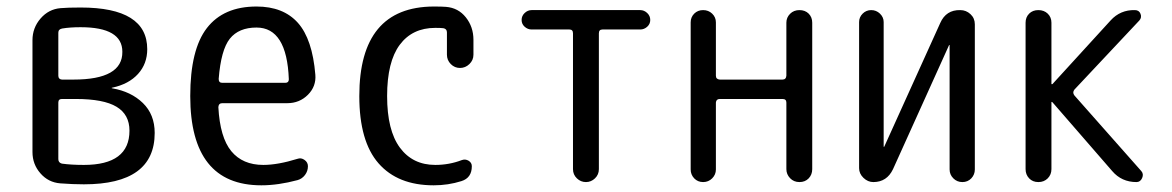

<svg xmlns="http://www.w3.org/2000/svg" viewBox="-20 -550 3540 580"><path d="M156.2 -240.2V-69.3Q156.2 -58.6 167 -55.7Q195.3 -51.8 233.4 -51.8Q371.1 -51.8 371.1 -155.3Q371.1 -204.1 332 -227.5Q293 -251 209 -251H167Q156.2 -251 156.2 -240.2ZM156.2 -451.2V-321.3Q156.2 -310.5 167 -309.6H202.1Q350.6 -309.6 349.6 -393.6Q349.6 -467.8 223.6 -467.8Q191.4 -467.8 168 -463.9Q156.2 -461.9 156.2 -451.2ZM162.1 3.9Q126 1 102.1 -26.4Q78.1 -53.7 78.1 -90.8V-428.7Q78.1 -465.8 102.5 -494.1Q127 -522.5 163.1 -525.4Q184.6 -527.3 223.6 -527.3Q424.8 -527.3 424.8 -401.4Q424.8 -357.4 397 -326.7Q369.1 -295.9 319.3 -285.2Q317.4 -285.2 317.4 -284.2Q317.4 -283.2 319.3 -283.2Q376 -273.4 411.6 -238.8Q447.3 -204.1 447.3 -148.4Q447.3 6.8 233.4 6.8Q200.2 6.8 162.1 3.9Z M754.9 -466.8Q701.2 -466.8 674.3 -433.1Q647.5 -399.4 640.6 -311.5Q640.6 -299.8 651.4 -299.8H841.8Q852.5 -299.8 852.5 -310.5Q846.7 -466.8 754.9 -466.8ZM769.5 9.8Q554.7 9.8 554.7 -259.8Q554.7 -400.4 605 -465.3Q655.3 -530.3 754.9 -530.3Q835.9 -530.3 879.9 -481Q923.8 -431.6 932.6 -324.2Q935.5 -289.1 910.2 -263.7Q884.8 -238.3 847.7 -238.3H651.4Q640.6 -238.3 639.6 -226.6Q644.5 -134.8 678.7 -93.3Q712.9 -51.8 775.4 -51.8Q819.3 -51.8 878.9 -70.3Q889.6 -74.2 899.9 -66.9Q910.2 -59.6 910.2 -47.9Q910.2 -33.2 901.4 -21.5Q892.6 -9.8 878.9 -5.9Q820.3 9.8 769.5 9.8Z M1290 9.8Q1181.6 9.8 1123.5 -56.6Q1065.4 -123 1065.4 -259.8Q1065.4 -529.3 1290 -530.3Q1315.4 -530.3 1327.1 -529.3Q1364.3 -526.4 1387.2 -497.6Q1410.2 -468.8 1410.2 -429.7V-384.8Q1410.2 -368.2 1397.9 -356.4Q1385.7 -344.7 1369.6 -344.7Q1353.5 -344.7 1341.8 -356.4Q1330.1 -368.2 1330.1 -384.8V-452.1Q1330.1 -462.9 1319.3 -464.8Q1311.5 -465.8 1294.9 -465.8Q1225.6 -465.8 1187.5 -414.6Q1149.4 -363.3 1149.4 -259.8Q1149.4 -156.2 1188 -104Q1226.6 -51.8 1294.9 -51.8Q1336.9 -51.8 1375 -66.4Q1385.7 -70.3 1395.5 -64.5Q1405.3 -58.6 1405.3 -47.9Q1405.3 -12.7 1374 -2.9Q1334 9.8 1290 9.8Z M1585.9 -460.9Q1574.2 -460.9 1564.9 -469.2Q1555.7 -477.5 1555.7 -489.7Q1555.7 -502 1564.9 -510.7Q1574.2 -519.5 1585.9 -519.5H1914.1Q1925.8 -519.5 1935.1 -510.7Q1944.3 -502 1944.3 -489.7Q1944.3 -477.5 1935.1 -469.2Q1925.8 -460.9 1914.1 -460.9H1799.8Q1789.1 -460.9 1789.1 -449.2V-39.1Q1789.1 -22.5 1777.3 -11.2Q1765.6 0 1750 0Q1734.4 0 1722.7 -11.2Q1710.9 -22.5 1710.9 -39.1V-449.2Q1710.9 -460.9 1700.2 -460.9Z M2066.4 -38.1V-482.4Q2066.4 -498 2077.1 -508.8Q2087.9 -519.5 2104 -519.5Q2120.1 -519.5 2131.3 -508.8Q2142.6 -498 2142.6 -482.4V-321.3Q2142.6 -310.5 2154.3 -309.6H2343.8Q2354.5 -309.6 2355.5 -321.3V-481.4Q2355.5 -497.1 2366.7 -508.3Q2377.9 -519.5 2395 -519.5Q2412.1 -519.5 2422.9 -508.8Q2433.6 -498 2433.6 -481.4V-39.1Q2433.6 -22.5 2422.9 -11.2Q2412.1 0 2395 0Q2377.9 0 2366.7 -11.7Q2355.5 -23.4 2355.5 -39.1V-240.2Q2355.5 -251 2343.8 -251H2154.3Q2143.6 -251 2142.6 -240.2V-38.1Q2142.6 -22.5 2131.3 -11.2Q2120.1 0 2104 0Q2087.9 0 2077.1 -11.2Q2066.4 -22.5 2066.4 -38.1Z M2618.2 0Q2601.6 0 2588.4 -12.7Q2575.2 -25.4 2575.2 -42V-483.4Q2575.2 -498 2585.9 -508.8Q2596.7 -519.5 2611.8 -519.5Q2627 -519.5 2638.2 -508.8Q2649.4 -498 2649.4 -483.4V-107.4Q2649.4 -106.4 2650.4 -106.4Q2651.4 -106.4 2651.4 -107.4L2820.3 -480.5Q2837.9 -520.5 2880.9 -519.5Q2898.4 -519.5 2911.6 -507.3Q2924.8 -495.1 2924.8 -476.6V-38.1Q2924.8 -22.5 2914.1 -11.2Q2903.3 0 2887.2 0Q2871.1 0 2859.9 -11.2Q2848.6 -22.5 2848.6 -38.1V-413.1Q2848.6 -414.1 2847.7 -414.1Q2846.7 -414.1 2846.7 -413.1L2677.7 -39.1Q2659.2 0 2618.2 0Z M3078.1 -39.1V-481.4Q3078.1 -498 3088.9 -508.8Q3099.6 -519.5 3116.7 -519.5Q3133.8 -519.5 3145 -508.8Q3156.2 -498 3156.2 -481.4V-295.9H3157.2H3159.2L3335 -488.3Q3364.3 -520.5 3408.2 -519.5Q3420.9 -519.5 3425.3 -508.3Q3429.7 -497.1 3421.9 -488.3L3225.6 -279.3Q3218.8 -270.5 3225.6 -261.7L3427.7 -33.2Q3435.5 -24.4 3430.2 -12.2Q3424.8 0 3413.1 0Q3368.2 0 3339.8 -33.2L3159.2 -241.2Q3158.2 -242.2 3157.2 -242.2Q3156.2 -242.2 3156.2 -241.2V-39.1Q3156.2 -22.5 3145 -11.2Q3133.8 0 3116.7 0Q3099.6 0 3088.9 -11.2Q3078.1 -22.5 3078.1 -39.1Z"/></svg>

Font: Rounded-X Mgen+ 1mn regular
Style: Regular
Weight: 400
Designer: [Source Han Sans]
Ryoko NISHIZUKA  (kana & ideographs); Paul D. Hunt (Latin, Greek & Cyrillic); Wenlong ZHANG  (bopomofo
Version: Version 1.059.20150602